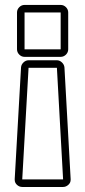

<svg xmlns="http://www.w3.org/2000/svg" viewBox="-20 -657 342 771"><path d="M69.3 93.8Q57.6 93.8 48.3 85.4Q39.1 77.1 39.1 64.9V61.5L64.5 -386.7Q65.4 -397.9 74.5 -406.5Q83.5 -415 94.7 -415H208.5Q219.7 -415 228.8 -406.2Q237.8 -397.5 238.8 -386.2L263.7 62V64.9Q263.7 77.1 254.2 85.4Q244.6 93.8 233.4 93.8ZM48.3 -606.9Q48.3 -619.1 57.4 -628.2Q66.4 -637.2 78.6 -637.2H223.6Q235.8 -637.2 244.9 -628.2Q253.9 -619.1 253.9 -606.9V-459Q253.9 -446.8 244.9 -437.7Q235.8 -428.7 223.6 -428.7H78.6Q66.4 -428.7 57.4 -437.7Q48.3 -446.8 48.3 -459ZM233.4 63.5 208.5 -384.8H94.7L69.3 63.5ZM78.6 -459H223.6V-606.9H78.6Z"/></svg>

Font: Akaash Gobhi Outlined
Style: Regular
Weight: 400
Designer: Kulbir Singh Thind, MD
Foundry: Punjab Online
Version: Version 1.200